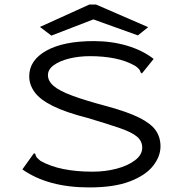

<svg xmlns="http://www.w3.org/2000/svg" viewBox="-20 -811 790 841"><path d="M371 10Q190 10 78 -69L123 -132L129 -140L135 -136Q136 -128 140.5 -122Q145 -116 158 -106Q241 -59 386 -59Q441 -59 490.5 -72Q540 -85 571.5 -109Q603 -133 603 -164Q603 -193 580 -212.5Q557 -232 504.5 -250Q452 -268 365 -294Q267 -319 211 -347Q155 -375 131.5 -407.5Q108 -440 108 -477Q108 -547 183 -589Q258 -631 391 -631Q468 -631 536 -611Q604 -591 653 -553L608 -497L601 -489L596 -494Q594 -502 589.5 -507.5Q585 -513 573 -522Q533 -545 483 -555Q433 -565 375 -565Q325 -565 283 -554.5Q241 -544 215.5 -525.5Q190 -507 190 -482Q190 -456 215 -434.5Q240 -413 296.5 -392Q353 -371 447 -346Q539 -321 590 -295.5Q641 -270 662 -240Q683 -210 683 -170Q683 -126 650.5 -84.5Q618 -43 549 -16.5Q480 10 371 10ZM205 -655 155 -693 371 -791H401L629 -692L584 -656L389 -726Z"/></svg>

Font: Inconsolata ExtraExpanded
Style: Regular
Weight: 400
Width: 8
Monospace: yes
Designer: Raph Levien, Cyreal, Brenton Simpson
Foundry: Raph Levien, Cyreal, Google
Version: Version 3.001; ttfautohint (v1.8.2.53-6de2)